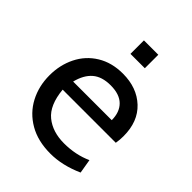

<svg xmlns="http://www.w3.org/2000/svg" viewBox="-198 -789 907 907"><g transform="rotate(45 256.0 -335.5)"><path d="M31 -249Q31 -318 59.5 -375.5Q88 -433 142.5 -466.5Q197 -500 271 -500Q365 -500 423.5 -445Q482 -390 482 -293Q482 -268 478 -245H123Q132 -150 181 -110Q230 -70 307 -70Q384 -70 448 -99L460 -28Q375 10 296 10Q212 10 152.5 -24.5Q93 -59 62 -118Q31 -177 31 -249ZM389 -307Q389 -360 359 -390Q329 -420 269 -420Q211 -420 178 -391.5Q145 -363 131 -307ZM230 -681H326V-591H230Z"/></g></svg>

Font: Cabin
Style: Regular
Weight: 400
Designer: Pablo Impallari
Foundry: Pablo Impallari. http://www.impallari.com Igino Marini. http://www.ikern.com
Version: Version 2.001